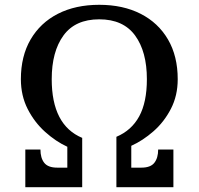

<svg xmlns="http://www.w3.org/2000/svg" viewBox="-20 -780 828 800"><path d="M639 -157H702.5V0H465V-210Q528 -236.5 560 -295.2Q592 -354 592 -450Q592 -565 542.8 -632.2Q493.5 -699.5 393.5 -699.5Q293.5 -699.5 244.5 -632.2Q195.5 -565 195.5 -450Q195.5 -258.5 322.5 -205.5V0H85.5V-157H148.5Q148.5 -122 164.2 -101.8Q180 -81.5 218.5 -81.5H260.5V-168.5Q212.5 -190.5 168 -230.5Q123.5 -270.5 95.2 -326Q67 -381.5 67 -450Q67 -546 107.5 -615.5Q148 -685 221.2 -722.5Q294.5 -760 393.5 -760Q492.5 -760 566 -722.5Q639.5 -685 680 -615.5Q720.5 -546 720.5 -450Q720.5 -381.5 692.2 -326.8Q664 -272 619.5 -233Q575 -194 527 -172.5V-81.5H569Q607.5 -81.5 623.2 -101.8Q639 -122 639 -157Z"/></svg>

Font: Besley Medium
Style: Regular
Weight: 500
Designer: Owen Earl
Foundry: indestructible type*
Version: Version 2.001; ttfautohint (v1.8.3)